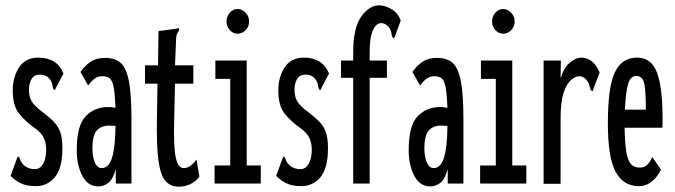

<svg xmlns="http://www.w3.org/2000/svg" viewBox="-20 -691 2540 723"><path d="M115 10Q79 10 56 -2Q33 -14 20 -29L43 -92L46 -101L52 -99Q55 -92 58.5 -84Q62 -76 73 -66Q90 -54 111 -54Q131 -54 142.5 -74.5Q154 -95 154 -127Q154 -150 146 -169.5Q138 -189 112 -208Q76 -233 52 -263Q28 -293 28 -350Q28 -401 52 -437.5Q76 -474 124 -474Q195 -474 219 -414L191 -361L187 -352L181 -355Q178 -363 177 -372.5Q176 -382 166 -395Q153 -410 131 -410Q108 -410 98.5 -393Q89 -376 89 -354Q89 -325 100.5 -307.5Q112 -290 143 -267Q168 -248 184 -231Q200 -214 207.5 -192Q215 -170 215 -133Q215 -57 186.5 -23.5Q158 10 115 10Z M350 11Q311 11 290 -29Q269 -69 269 -126Q269 -218 302.5 -253Q336 -288 388 -288Q400 -288 415 -285Q413 -334 408.5 -360Q404 -386 394 -395Q384 -404 366 -404Q350 -404 338 -396Q326 -388 312 -369L283 -420Q299 -443 320.5 -458Q342 -473 375 -473Q412 -473 433.5 -455Q455 -437 465 -387.5Q475 -338 475 -243V0H416V-54Q405 -15 387.5 -2Q370 11 350 11ZM328 -133Q328 -99 337.5 -78.5Q347 -58 363 -58Q389 -58 401.5 -96Q414 -134 415 -217Q403 -218 391 -218Q361 -218 344.5 -199.5Q328 -181 328 -133Z M654 12Q622 12 603 -9.5Q584 -31 576.5 -87.5Q569 -144 571 -248L573 -376H526V-445H575L577 -574L644 -583L654 -585L655 -578Q650 -570 646.5 -563Q643 -556 643 -539L639 -445H708V-376H639L636 -243Q633 -141 641.5 -99.5Q650 -58 671 -58Q687 -58 699.5 -68.5Q712 -79 720 -90L731 -26Q715 -5 694.5 3.5Q674 12 654 12Z M788 0V-68H847V-394H791V-463H909V-68H962V0ZM875 -564Q858 -564 845.5 -577.5Q833 -591 833 -610Q833 -629 845 -643Q857 -657 875 -657Q892 -657 905 -643Q918 -629 918 -610Q918 -591 905 -577.5Q892 -564 875 -564Z M1115 10Q1079 10 1056 -2Q1033 -14 1020 -29L1043 -92L1046 -101L1052 -99Q1055 -92 1058.5 -84Q1062 -76 1073 -66Q1090 -54 1111 -54Q1131 -54 1142.5 -74.5Q1154 -95 1154 -127Q1154 -150 1146 -169.5Q1138 -189 1112 -208Q1076 -233 1052 -263Q1028 -293 1028 -350Q1028 -401 1052 -437.5Q1076 -474 1124 -474Q1195 -474 1219 -414L1191 -361L1187 -352L1181 -355Q1178 -363 1177 -372.5Q1176 -382 1166 -395Q1153 -410 1131 -410Q1108 -410 1098.5 -393Q1089 -376 1089 -354Q1089 -325 1100.5 -307.5Q1112 -290 1143 -267Q1168 -248 1184 -231Q1200 -214 1207.5 -192Q1215 -170 1215 -133Q1215 -57 1186.5 -23.5Q1158 10 1115 10Z M1310 -398H1264V-463H1310V-495Q1310 -587 1340.5 -629Q1371 -671 1408 -671Q1429 -671 1453.5 -657Q1478 -643 1489 -614L1468 -556L1464 -547L1458 -550Q1455 -558 1453.5 -568Q1452 -578 1443 -590Q1431 -604 1415 -604Q1397 -604 1384.5 -577.5Q1372 -551 1372 -495V-463H1437V-398H1372V0H1310Z M1600 11Q1561 11 1540 -29Q1519 -69 1519 -126Q1519 -218 1552.5 -253Q1586 -288 1638 -288Q1650 -288 1665 -285Q1663 -334 1658.5 -360Q1654 -386 1644 -395Q1634 -404 1616 -404Q1600 -404 1588 -396Q1576 -388 1562 -369L1533 -420Q1549 -443 1570.5 -458Q1592 -473 1625 -473Q1662 -473 1683.5 -455Q1705 -437 1715 -387.5Q1725 -338 1725 -243V0H1666V-54Q1655 -15 1637.5 -2Q1620 11 1600 11ZM1578 -133Q1578 -99 1587.5 -78.5Q1597 -58 1613 -58Q1639 -58 1651.5 -96Q1664 -134 1665 -217Q1653 -218 1641 -218Q1611 -218 1594.5 -199.5Q1578 -181 1578 -133Z M1788 0V-68H1847V-394H1791V-463H1909V-68H1962V0ZM1875 -564Q1858 -564 1845.5 -577.5Q1833 -591 1833 -610Q1833 -629 1845 -643Q1857 -657 1875 -657Q1892 -657 1905 -643Q1918 -629 1918 -610Q1918 -591 1905 -577.5Q1892 -564 1875 -564Z M2027 -463H2092L2091 -395Q2102 -435 2125 -454.5Q2148 -474 2170 -474Q2194 -473 2210.5 -458.5Q2227 -444 2238 -418L2215 -358L2212 -348L2205 -351Q2201 -359 2199.5 -369Q2198 -379 2187 -392Q2175 -404 2162 -404Q2147 -404 2130.5 -390Q2114 -376 2102.5 -342Q2091 -308 2091 -246V1H2027Z M2385 10Q2328 10 2298.5 -43.5Q2269 -97 2269 -227Q2269 -364 2295.5 -419Q2322 -474 2378 -474Q2412 -474 2433 -452.5Q2454 -431 2464.5 -380Q2475 -329 2475 -241Q2475 -231 2475 -224.5Q2475 -218 2474 -210H2332Q2333 -151 2338.5 -118.5Q2344 -86 2356 -73Q2368 -60 2387 -60Q2406 -59 2417.5 -70.5Q2429 -82 2436 -100L2469 -52Q2456 -25 2434.5 -7.5Q2413 10 2385 10ZM2333 -278H2412Q2412 -347 2406 -376Q2400 -405 2376 -405Q2355 -405 2346 -377.5Q2337 -350 2333 -278Z"/></svg>

Font: Inconsolata UltraCondensed SemiBold
Style: Regular
Weight: 600
Width: 1
Monospace: yes
Designer: Raph Levien, Cyreal, Brenton Simpson
Foundry: Raph Levien, Cyreal, Google
Version: Version 3.001; ttfautohint (v1.8.2.53-6de2)